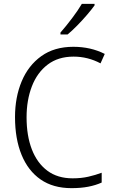

<svg xmlns="http://www.w3.org/2000/svg" viewBox="-20 -967 592 997"><path d="M362 -673Q282 -673 227.5 -631.5Q173 -590 145.5 -518.5Q118 -447 118 -358Q118 -262 145.5 -191Q173 -120 226 -80.5Q279 -41 357 -41Q402 -41 439 -49.5Q476 -58 508 -70V-19Q477 -5 438.5 2.5Q400 10 351 10Q256 10 191 -35Q126 -80 92 -163Q58 -246 58 -359Q58 -462 92.5 -544.5Q127 -627 194.5 -675.5Q262 -724 361 -724Q451 -724 524 -687L502 -638Q436 -673 362 -673ZM471 -939Q456 -918 432 -890Q408 -862 381 -834.5Q354 -807 331 -788H294V-798Q323 -831 354 -872Q385 -913 405 -947H471Z"/></svg>

Font: Noto Sans Georgian SemiCondensed Light
Style: Regular
Weight: 300
Width: 4
Designer: Monotype Design Team, Akaki Razmadze
Foundry: Google LLC
Version: Version 2.005; ttfautohint (v1.8.4.7-5d5b)